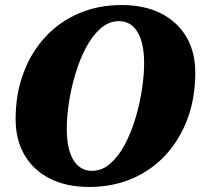

<svg xmlns="http://www.w3.org/2000/svg" viewBox="-20 -726 795 762"><path d="M334 16Q244 16 178.5 -17Q113 -50 77.5 -110.5Q42 -171 42 -253Q42 -353 73 -436Q104 -519 160 -579.5Q216 -640 293 -673Q370 -706 463 -706Q553 -706 618.5 -673Q684 -640 719.5 -580Q755 -520 755 -437Q755 -337 724 -254Q693 -171 637 -110.5Q581 -50 504 -17Q427 16 334 16ZM345 -48Q385 -48 418 -77Q451 -106 476 -153.5Q501 -201 518 -258Q535 -315 543.5 -372Q552 -429 552 -475Q552 -555 526 -598.5Q500 -642 452 -642Q412 -642 379 -613Q346 -584 321 -536.5Q296 -489 279 -432Q262 -375 253.5 -318.5Q245 -262 245 -215Q245 -135 271 -91.5Q297 -48 345 -48Z"/></svg>

Font: Platypi Light ExtraBold
Style: Italic
Weight: 800
Italic angle: -13°
Version: Version 1.200